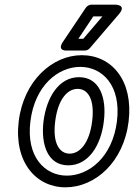

<svg xmlns="http://www.w3.org/2000/svg" viewBox="-20 -764 578 821"><path d="M110 -245C129 -399 229 -478 323 -478C418 -478 499 -398 480 -245C461 -93 361 -13 266 -13C172 -13 91 -93 110 -245ZM60 -245C39 -71 134 37 260 37C387 37 509 -71 530 -245C551 -420 457 -528 330 -528C204 -528 81 -419 60 -245ZM166 -245C154 -144 185 -57 272 -57C359 -57 412 -143 424 -245C437 -347 405 -434 318 -434C231 -434 179 -347 166 -245ZM216 -245C228 -341 269 -384 312 -384C355 -384 386 -341 374 -245C362 -151 321 -107 278 -107C235 -107 204 -150 216 -245ZM418 -694 336 -598H315L379 -694ZM489 -704C523 -744 474 -744 474 -744H370C362 -744 353 -739 347 -731L249 -585C222 -544 266 -548 266 -548H343C350 -548 358 -551 364 -558Z"/></svg>

Font: Falling Sky
Style: CondOuObl
Weight: 400
Designer: Paul D. Hunt
Foundry: Adobe Systems Incorporated
Version: Version 1.02